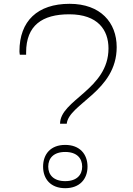

<svg xmlns="http://www.w3.org/2000/svg" viewBox="-20 -976 700 1007"><path d="M330 -327C341 -432 592 -497 592 -729C592 -858 507 -956 345 -956C177 -956 82 -866 82 -707C82 -701 83 -695 84 -689H117V-701C117 -843 202 -901 343 -901C494 -901 549 -818 549 -722C549 -507 295 -452 295 -327ZM322 11C398 11 439 -37 439 -102C439 -168 398 -216 322 -216C246 -216 206 -168 206 -102C206 -37 246 11 322 11ZM322 -26C261 -26 233 -59 233 -102C233 -146 261 -179 322 -179C383 -179 411 -146 411 -102C411 -59 383 -26 322 -26Z"/></svg>

Font: Noto Serif Myanmar ExtraLight
Style: Regular
Weight: 200
Designer: Ben Mitchell and the Monotype Design Team
Foundry: Monotype Imaging Inc.
Version: Version 2.106